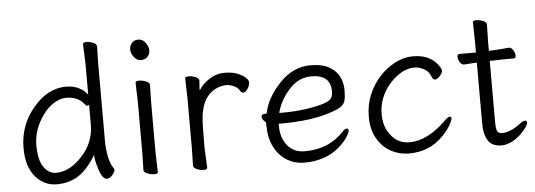

<svg xmlns="http://www.w3.org/2000/svg" viewBox="-48 -847 2797 1003"><g transform="rotate(-5 1350.5 -345.5)"><path d="M417 -381Q413 -377 407.5 -377Q402 -377 398 -382Q365 -428 300 -428Q269 -428 236 -407.5Q203 -387 178 -352Q124 -276 124 -196Q124 -116 150.5 -79Q177 -42 214 -42Q286 -42 351.5 -113Q417 -184 417 -276ZM485 -681 483 -592V-185Q483 -142 492 -100.5Q501 -59 517 -39Q519 -35 519 -27.5Q519 -20 505 -4Q491 12 477 12Q453 12 436.5 -39.5Q420 -91 420 -118Q377 -46 328 -14Q279 18 213 18Q147 18 101.5 -35Q56 -88 56 -186Q56 -304 132 -395Q208 -486 305 -486Q343 -486 372 -471.5Q401 -457 417 -434V-593L413 -699Q413 -709 431 -709Q449 -709 467 -701.5Q485 -694 485 -681Z M670 -17 672 -105V-368L669 -475Q669 -484 687 -484Q705 -484 724 -476.5Q743 -469 743 -457L741 -368V-105L744 1Q744 10 726.5 10Q709 10 689.5 2.5Q670 -5 670 -17ZM702.5 -698Q724 -698 739.5 -678Q755 -658 755 -637.5Q755 -617 742 -603.5Q729 -590 708 -590Q687 -590 671.5 -609.5Q656 -629 656 -649.5Q656 -670 668.5 -684Q681 -698 702.5 -698Z M930 -18 932 -106V-367L929 -474Q929 -484 947 -484Q965 -484 983.5 -476.5Q1002 -469 1002 -457.5Q1002 -446 1000.5 -434Q999 -422 999 -405Q1019 -438 1056 -462Q1093 -486 1134 -486Q1175 -486 1201 -476Q1227 -466 1243.5 -452Q1260 -438 1260 -424Q1260 -410 1248.5 -392Q1237 -374 1226.5 -374Q1216 -374 1210 -384Q1200 -403 1178.5 -412Q1157 -421 1142 -421Q1100 -421 1064 -395Q1012 -357 1002 -266Q998 -230 998 -106L1003 0Q1003 10 985 10Q967 10 948.5 2.5Q930 -5 930 -18Z M1423 -252Q1535 -252 1630 -278Q1666 -289 1676.5 -302Q1687 -315 1687 -341Q1687 -428 1586 -428Q1517 -428 1467 -370.5Q1417 -313 1403 -252ZM1328 -254 1337 -255Q1352 -334 1423 -410Q1494 -486 1587 -486Q1649 -486 1686 -464Q1753 -425 1753 -340Q1753 -306 1747.5 -286Q1742 -266 1722 -253.5Q1702 -241 1657 -227Q1557 -196 1408 -196H1395V-186Q1395 -121 1428.5 -81Q1462 -41 1519 -41Q1645 -41 1723 -125Q1736 -140 1746 -140Q1756 -140 1756 -129.5Q1756 -119 1741.5 -96Q1727 -73 1697 -46Q1624 18 1512 18Q1461 18 1419.5 -7.5Q1378 -33 1354 -81Q1330 -129 1330 -195V-209Q1309 -225 1309 -241Q1309 -254 1328 -254Z M2240 -56Q2168 18 2061 18Q2009 18 1964.5 -6.5Q1920 -31 1893.5 -78.5Q1867 -126 1867 -190Q1867 -254 1889.5 -307Q1912 -360 1949 -400Q1986 -440 2032 -463Q2078 -486 2121.5 -486Q2165 -486 2193 -474.5Q2221 -463 2237.5 -447Q2254 -431 2261.5 -417.5Q2269 -404 2269 -401Q2269 -385 2254 -370Q2239 -355 2230 -355Q2221 -355 2218 -360Q2211 -374 2204 -387Q2197 -400 2186 -407Q2157 -427 2126 -427Q2062 -427 1999 -360Q1935 -288 1935 -199Q1935 -147 1955 -112Q1994 -40 2068 -40Q2164 -40 2264 -140Q2279 -155 2288 -155Q2297 -155 2297 -146Q2297 -137 2283 -111.5Q2269 -86 2240 -56Z M2524 -617 2522 -528V-480L2550 -481Q2586 -483 2626 -487H2627Q2640 -487 2649.5 -472Q2659 -457 2659 -443Q2659 -429 2648 -429H2609Q2581 -429 2561 -428L2522 -427V-108Q2522 -68 2529 -57Q2536 -46 2555 -46Q2597 -46 2651 -87Q2668 -100 2678 -100Q2688 -100 2688 -90Q2688 -69 2643 -26Q2593 18 2545 18Q2497 18 2475.5 -14Q2454 -46 2454 -110V-424H2449Q2448 -424 2388 -420H2387Q2374 -420 2365 -435Q2356 -450 2356 -463.5Q2356 -477 2367 -477H2454V-528L2452 -635Q2452 -645 2470 -645Q2488 -645 2506 -637.5Q2524 -630 2524 -617Z"/></g></svg>

Font: ToneOZ-Pinyin-WenKai-Regular
Style: Regular
Weight: 400
Designer: Fontworks Inc.
Foundry: ToneOZ
Version: Version 0.240331